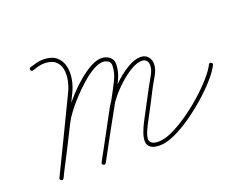

<svg xmlns="http://www.w3.org/2000/svg" viewBox="-95 -723 1124 905"><g transform="rotate(-20 467.0 -270.5)"><path d="M127 -523Q118 -520 115 -529Q112 -538 121 -541Q137 -546 153.5 -550.5Q170 -555 187 -555Q229 -555 252 -536.5Q275 -518 282.5 -488Q290 -458 284.5 -424.5Q279 -391 265 -362Q220 -270 176 -178.5Q132 -87 88 4Q83 13 75 8Q66 4 71 -4Q101 -64 131 -123Q161 -182 191 -241Q202 -263 223.5 -292Q245 -321 273 -351.5Q301 -382 332 -408Q363 -434 393 -450.5Q423 -467 449 -467Q470 -467 487.5 -454Q505 -441 505 -418Q505 -379 486 -340.5Q467 -302 449 -268Q411 -200 373.5 -132Q336 -64 299 5Q294 13 286 8Q277 4 282 -5Q313 -61 343.5 -118Q374 -175 405 -232Q418 -256 442.5 -286Q467 -316 498.5 -344Q530 -372 562.5 -390.5Q595 -409 624 -409Q646 -409 659.5 -394Q673 -379 673 -358Q673 -332 657.5 -304.5Q642 -277 629 -254Q610 -216 590 -178.5Q570 -141 550 -103Q542 -88 534.5 -71Q527 -54 525 -39Q523 -24 533 -14.5Q543 -5 569 -5Q599 -5 638.5 -23.5Q678 -42 720.5 -71.5Q763 -101 802.5 -136Q842 -171 872 -205Q902 -239 915 -265Q920 -274 928 -269Q937 -265 932 -256Q918 -228 886.5 -192.5Q855 -157 814 -121Q773 -85 729 -54.5Q685 -24 643 -5Q601 14 569 14Q536 14 521.5 2Q507 -10 507 -29Q507 -48 515 -70Q523 -92 533 -112Q553 -150 573 -187.5Q593 -225 613 -263Q624 -283 639 -309Q654 -335 654 -358Q654 -371 646 -380.5Q638 -390 624 -390Q598 -390 568 -372Q538 -354 508.5 -327.5Q479 -301 456 -272.5Q433 -244 422 -223Q391 -166 360 -109Q329 -52 299 5Q294 13 286 8Q277 4 282 -5Q319 -73 357 -141Q395 -209 432 -277Q449 -308 467.5 -345Q486 -382 486 -418Q486 -433 474 -440.5Q462 -448 449 -448Q427 -448 399 -432Q371 -416 341.5 -390Q312 -364 285 -335Q258 -306 237.5 -278.5Q217 -251 208 -233Q178 -173 148 -114Q118 -55 87 4Q83 13 75 9Q66 4 70 -4Q115 -96 159 -187.5Q203 -279 247 -370Q259 -395 264.5 -423.5Q270 -452 265.5 -477.5Q261 -503 242 -519.5Q223 -536 187 -536Q171 -536 156.5 -532Q142 -528 127 -523Q127 -523 127 -523Q127 -523 127 -523Z"/></g></svg>

Font: FRB American Cursive Guidelines Arrows Extralight
Style: Italic
Weight: 200
Italic angle: -25°
Version: Version 2.0;Modular Font Editor K font №1